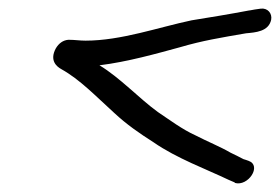

<svg xmlns="http://www.w3.org/2000/svg" viewBox="-20 -444 647 444"><path d="M122 -284C165 -260 201 -222 244 -183C273 -156 302 -136 335 -115C388 -78 459 -52 509 -28L523 -22V-21C554 -12 586 -61 555 -72C553 -73 543 -76 543 -76C535 -80 526 -85 513 -91C489 -105 461 -116 432 -131C401 -145 372 -167 345 -185C301 -217 258 -264 210 -293C275 -301 342 -320 397 -335C448 -350 491 -357 549 -367C571 -369 601 -371 607 -398C610 -413 599 -426 583 -424C573 -423 564 -421 558 -420H557C515 -412 461 -403 423 -397C347 -381 260 -350 178 -350C164 -350 153 -352 139 -352H138C126 -351 116 -344 109 -332C94 -304 111 -290 122 -284Z"/></svg>

Font: Stray Cat
Style: BdExtObl
Weight: 700
Version: Version 1.0